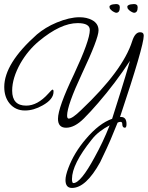

<svg xmlns="http://www.w3.org/2000/svg" viewBox="-20 -592 729 947"><path d="M335 335Q303 335 303 296Q303 274 317 237Q345 162 403 94Q469 16 533 -6Q553 -69 575.5 -140.5Q598 -212 621 -292Q549 -182 464 -84Q427 -41 394 -8Q348 38 306 38Q266 38 266 -6Q266 -61 345 -226Q423 -393 423 -444Q423 -478 363 -478Q279 -478 172 -389Q118 -344 81 -280Q40 -207 40 -145Q40 -71 109 -71Q165 -71 218 -130Q236 -150 238 -150Q244 -150 244 -142V-139Q244 -102 190 -72Q146 -47 103 -47Q56 -47 27 -82Q1 -114 1 -163Q1 -279 162 -422Q182 -439 206.5 -454Q231 -469 260 -481Q323 -507 372 -507Q408 -507 434 -493Q466 -476 466 -442Q466 -402 384 -228Q311 -72 311 -22Q311 -7 319 -7Q337 -7 381 -50Q586 -244 632 -389Q646 -433 671 -433Q689 -433 689 -416Q689 -365 572 -15H577Q604 -15 604 20Q604 38 596 38Q583 38 583 19Q583 9 574 9Q567 9 560 13L525 98Q518 114 505.5 141.5Q493 169 474 208Q404 335 335 335ZM342 311Q378 311 447 183Q467 147 485.5 108Q504 69 521 26Q494 40 471.5 57.5Q449 75 432 97Q335 218 335 291Q335 311 342 311ZM641 -529Q637 -529 628 -534Q619 -539 617 -542Q610 -548 609 -552Q608 -556 608 -559Q608 -562 610 -564Q615 -569 625 -570.5Q635 -572 641 -572Q659 -572 659 -556Q659 -529 641 -529ZM553 -529Q549 -529 540 -534Q531 -539 529 -542Q522 -548 521 -552Q520 -556 520 -559Q520 -562 522 -564Q527 -569 537 -570.5Q547 -572 553 -572Q571 -572 571 -556Q571 -529 553 -529Z"/></svg>

Font: Petemoss
Style: Regular
Weight: 400
Designer: Robert E. Leuschke
Foundry: Robert E. Leuschke
Version: Version 1.010; ttfautohint (v1.8.3)